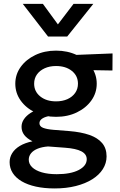

<svg xmlns="http://www.w3.org/2000/svg" viewBox="-20 -780 638 1024"><path d="M271.3 225Q215.8 225 171.5 215.2Q127.1 205.4 95.8 187Q64.5 168.6 47.9 142.7Q31.3 116.8 31.3 84.8Q31.3 58.9 45.2 36.6Q59.1 14.2 86.2 -2Q113.4 -18.2 153.1 -26.4Q123.6 -41.4 109.3 -60.3Q94.9 -79.2 94.9 -103.8Q94.9 -125 107.3 -143.6Q119.6 -162.2 142.3 -177.1Q165 -192 196 -201.4Q227.1 -210.8 264.3 -212.5L288.6 -164.6Q257.7 -164.8 235.7 -159.7Q213.8 -154.6 202.1 -145.2Q190.4 -135.8 190.4 -122.9Q190.4 -105.8 209.9 -98.2Q229.4 -90.6 265.2 -87.6L349.8 -80.9Q412.4 -75.8 456.8 -60.4Q501.2 -44.9 524.8 -16.9Q548.4 11.1 548.4 54.1Q548.4 90.4 528.6 121.8Q508.8 153.1 472.1 176.1Q435.4 199.2 384.4 212.1Q333.5 225 271.3 225ZM282.7 149Q357.2 149 399.9 126.7Q442.6 104.3 442.6 69.2Q442.6 42.1 414 27.1Q385.5 12.1 327.2 7.9L236.2 1.1Q203.8 3.6 180.7 13Q157.6 22.4 145.5 37.5Q133.4 52.6 133.4 71.6Q133.4 94.6 151.5 112Q169.6 129.4 203 139.2Q236.4 149 282.7 149ZM278.9 -156.9Q216.8 -156.9 167.7 -180.4Q118.6 -203.9 90.1 -243.9Q61.6 -283.9 61.6 -333.6Q61.6 -382.8 90.2 -422.8Q118.9 -462.8 168.2 -486.4Q217.4 -510 278.9 -510Q340.3 -510 389.4 -486.5Q438.6 -463 467.2 -423.1Q495.9 -383.2 495.9 -333.6Q495.9 -284.4 467.4 -244.3Q438.9 -204.2 389.9 -180.6Q340.9 -156.9 278.9 -156.9ZM278.9 -239.4Q313.2 -239.4 339.6 -251.2Q365.9 -263.1 380.9 -284.4Q395.8 -305.7 395.8 -333.6Q395.8 -375.7 363.2 -401.8Q330.6 -427.9 278.9 -427.9Q244.5 -427.9 218.1 -415.8Q191.8 -403.8 176.9 -382.7Q162.1 -361.6 162.1 -333.6Q162.1 -291.9 194.8 -265.6Q227.4 -239.4 278.9 -239.4ZM356.2 -407.8 315.2 -484.4 580.3 -495 579.7 -404ZM236.4 -585 101.4 -759.5H208.7L288.8 -649.9L372.4 -759.5H477.7L338.3 -585Z"/></svg>

Font: Geologica Thin
Style: Regular
Weight: 100
Version: Version 1.010;gftools[0.9.28]